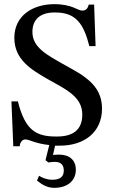

<svg xmlns="http://www.w3.org/2000/svg" viewBox="-20 -689 544 924"><path d="M75 15C76 -5 88 -18 102 -18C121 -18 150 2 217 9L199 82L213 93C213 93 228 90 244 90C277 90 287 109 287 132C287 164 266 176 232 176C207 176 186 168 168 157L158 180C180 197 204 215 241 215C303 215 345 182 345 128C345 81 314 55 263 55C247 55 235 57 235 57L245 12C253 12 260 12 268 12C384 12 471 -51 471 -167C471 -286 372 -331 283 -381C208 -424 136 -460 136 -535C136 -597 175 -629 243 -629C344 -630 382 -577 410 -467H440L433 -667H407C402 -646 392 -638 376 -638C352 -638 330 -669 239 -669C135 -668 49 -612 49 -507C49 -402 130 -354 210 -308C292 -261 376 -226 376 -138C376 -62 329 -32 254 -32C152 -31 101 -63 66 -201H35L44 15Z"/></svg>

Font: STIX Two Text
Style: Regular
Weight: 400
Designer: Ross Mills, John Hudson & Paul Hanslow, Tiro Typeworks Ltd; with prior portions MicroPress Inc., and Coen Hoffman.
Foundry: Tiro Typeworks Ltd
Version: Version 2.13 b171